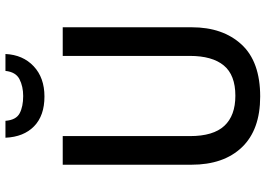

<svg xmlns="http://www.w3.org/2000/svg" viewBox="-155 -809 974 704"><g transform="rotate(-90 332.0 -457.0)"><path d="M584 -241Q584 -127 521 -58.5Q458 10 330 10Q208 10 144 -57Q80 -124 80 -242V-714H185V-247Q185 -162 222.5 -121.5Q260 -81 333 -81Q409 -81 444 -123.5Q479 -166 479 -248V-714H584ZM486 -924Q483 -860 441 -820.5Q399 -781 330 -781Q260 -781 221 -819Q182 -857 179 -924H241Q244 -885 268.5 -872Q293 -859 332 -859Q367 -859 393.5 -872.5Q420 -886 424 -924Z"/></g></svg>

Font: Noto Sans Gurmukhi SemiCondensed Medium
Style: Regular
Weight: 500
Width: 4
Designer: Jelle Bosma - Monotype Design Team
Foundry: Monotype Imaging Inc.
Version: Version 2.004; ttfautohint (v1.8.4.7-5d5b)